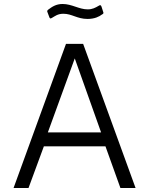

<svg xmlns="http://www.w3.org/2000/svg" viewBox="-20 -943 747 963"><path d="M491 -870C499 -874 500 -877 498 -882L489 -910C486 -918 482 -919 475 -914C458 -904 443 -896 420 -896C376 -896 341 -923 294 -923C261 -923 241 -909 221 -894C216 -889 216 -887 218 -882L227 -858C230 -849 233 -849 240 -853C256 -862 269 -874 298 -874C341 -874 367 -848 419 -848C455 -848 478 -860 491 -870ZM48 0H123L200 -209H509L584 0H660L397 -723H311ZM220 -279 355 -650 487 -279Z"/></svg>

Font: United Sans Light
Style: Regular
Weight: 300
Designer: Pablo Impallari, Rodrigo Fuenzalida (Modified by Dan O. Williams)
Version: Version 1.000;PS 001.000;hotconv 1.0.88;makeotf.lib2.5.64775